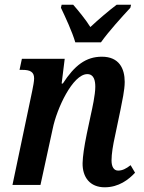

<svg xmlns="http://www.w3.org/2000/svg" viewBox="-20 -786 611 816"><path d="M300 -606H409C443 -654 499 -715 534 -753L537 -766H476C445 -743 397 -702 364 -671C345 -702 312 -742 291 -766H242L239 -753C257 -715 287 -651 300 -606ZM425 10C485 10 527 -23 554 -52L535 -84C516 -69 500 -61 482 -61C464 -61 454 -77 454 -104C454 -132 460 -169 469 -209L492 -319C499 -355 510 -403 510 -438C510 -495 486 -545 413 -545C345 -545 297 -508 247 -431H242L255 -536H73L63 -489H76C107 -489 125 -481 125 -453C125 -440 121 -420 117 -400L33 0H152L204 -239C221 -324 289 -471 351 -471C380 -471 385 -442 385 -417C385 -383 372 -325 366 -298L349 -218C337 -159 332 -123 331 -93C330 -32 363 10 425 10Z"/></svg>

Font: Noto Serif Condensed SemiBold
Style: Italic
Weight: 600
Width: 3
Italic angle: -12°
Designer: Monotype Design Team
Foundry: Monotype Imaging Inc.
Version: Version 2.014